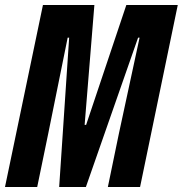

<svg xmlns="http://www.w3.org/2000/svg" viewBox="-46 -749 732 769"><path d="M-26 0 126 -729H332L293 -249H299L460 -729H666L515 0H386L430 -213L513 -598H507L298 0H191L231 -598H225L147 -213L103 0Z"/></svg>

Font: Mona Sans Condensed
Style: Bold Italic
Weight: 700
Width: 3
Italic angle: -11.7°
Designer: Deni Anggara
Foundry: GitHub
Version: Version 1.001; ttfautohint (v1.8.4.7-5d5b);gftools[0.9.31]